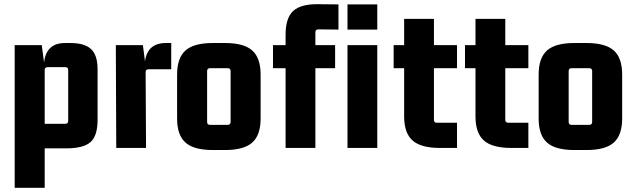

<svg xmlns="http://www.w3.org/2000/svg" viewBox="-20 -705 3025 915"><path d="M193 190H50V-490H179L190 -407Q200 -500 290 -500H315Q383 -500 414 -471Q445 -442 445 -375V-133Q445 -58 411.5 -28Q378 2 295 2H193ZM193 -371V-115H291Q305 -115 305 -129V-371Q305 -385 291 -385H207Q193 -385 193 -371Z M771 -500H796V-375H688Q674 -375 674 -361L676 0H534L532 -490H661L671 -412Q682 -500 771 -500Z M824 -140V-350Q824 -429 864 -464.5Q904 -500 994 -500H1052Q1142 -500 1182 -464.5Q1222 -429 1222 -350V-140Q1222 -61 1182 -25.5Q1142 10 1052 10H994Q904 10 864 -25.5Q824 -61 824 -140ZM1065 -380H981Q967 -380 967 -366V-124Q967 -110 981 -110H1065Q1079 -110 1079 -124V-366Q1079 -380 1065 -380Z M1483 0H1341V-380H1281V-490H1341V-540Q1341 -619 1377 -652.5Q1413 -686 1496 -685L1593 -684V-564L1497 -565Q1483 -565 1483 -551V-490H1577V-380H1483ZM1778 -564H1636V-684H1778ZM1778 0H1636V-490H1778Z M2158 -490V-380H2048V-134Q2048 -120 2062 -120H2158V0H2076Q1986 0 1946 -35.5Q1906 -71 1906 -150V-380H1856V-490H1906V-615H2048V-490Z M2498 -490V-380H2388V-134Q2388 -120 2402 -120H2498V0H2416Q2326 0 2286 -35.5Q2246 -71 2246 -150V-380H2196V-490H2246V-615H2388V-490Z M2547 -140V-350Q2547 -429 2587 -464.5Q2627 -500 2717 -500H2775Q2865 -500 2905 -464.5Q2945 -429 2945 -350V-140Q2945 -61 2905 -25.5Q2865 10 2775 10H2717Q2627 10 2587 -25.5Q2547 -61 2547 -140ZM2788 -380H2704Q2690 -380 2690 -366V-124Q2690 -110 2704 -110H2788Q2802 -110 2802 -124V-366Q2802 -380 2788 -380Z"/></svg>

Font: Gemunu Libre ExtraBold
Style: Regular
Weight: 800
Designer: Puspanada Ekanayake, Sola Matas, Pathum Egodawatta, Kosala Senevirathne
Foundry: mooniak
Version: Version 1.100